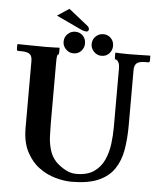

<svg xmlns="http://www.w3.org/2000/svg" viewBox="-58 -894 793 955"><g transform="rotate(5 339.0 -416.0)"><path d="M250 -844 343 -770Q355 -761 355 -752Q355 -739 343 -739Q338 -739 330.5 -741Q323 -743 310 -749L191 -805ZM235 -679Q235 -702 251 -717.5Q267 -733 289 -733Q312 -733 327 -717.5Q342 -702 342 -679Q342 -657 327 -641Q312 -625 289 -625Q267 -625 251 -641Q235 -657 235 -679ZM375 -679Q375 -702 391 -717.5Q407 -733 429 -733Q452 -733 467 -717.5Q482 -702 482 -679Q482 -657 467 -641Q452 -625 429 -625Q407 -625 391 -641Q375 -657 375 -679ZM207 -569V-268Q207 -238 208.5 -203Q210 -168 220 -135Q230 -102 253 -78Q275 -57 301 -43Q327 -29 355 -29Q410 -29 443 -52Q476 -75 493 -112Q510 -149 515.5 -192.5Q521 -236 521 -276V-569Q521 -592 514 -602.5Q507 -613 501 -613Q497 -613 496.5 -617.5Q496 -622 496 -626V-645L498 -647Q498 -647 513 -646Q528 -645 557 -645Q575 -645 601.5 -645.5Q628 -646 648.5 -646.5Q669 -647 669 -647L671 -645V-621Q671 -613 663 -613H649Q618 -613 606 -602.5Q594 -592 594 -569V-293Q594 -226 584.5 -170.5Q575 -115 547.5 -74Q520 -33 468.5 -10.5Q417 12 334 12Q298 12 254.5 0Q211 -12 172.5 -40Q134 -68 109 -116Q84 -164 84 -235V-569Q84 -594 71.5 -603.5Q59 -613 30 -613H16Q7 -613 7 -621V-645L9 -647Q9 -647 24.5 -646.5Q40 -646 62.5 -646Q85 -646 108 -645.5Q131 -645 146 -645Q172 -645 194 -646Q216 -647 216 -647L218 -645V-628Q218 -613 215 -613Q211 -613 209 -606Q207 -599 207 -569Z"/></g></svg>

Font: Libertinus Serif SemiBold
Style: Regular
Weight: 600
Designer: Philipp H. Poll, Khaled Hosny
Foundry: Caleb Maclennan
Version: Version 7.051;RELEASE